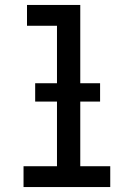

<svg xmlns="http://www.w3.org/2000/svg" viewBox="-20 -755 540 775"><path d="M75 0H425V-84H304V-735H89V-651H210V-84H75ZM122 -345H384V-419H122Z"/></svg>

Font: Iosevka SS08 Medium
Style: Regular
Weight: 500
Monospace: yes
Designer: Belleve Invis
Foundry: Belleve Invis
Version: Version 3.4.3; ttfautohint (v1.8.3)